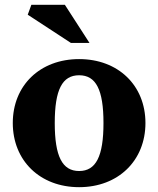

<svg xmlns="http://www.w3.org/2000/svg" viewBox="-20 -761 656 796"><path d="M308 -52C238 -52 207 -113 207 -251C207 -389 238 -449 308 -449C378 -449 409 -389 409 -251C409 -113 378 -52 308 -52ZM33 -251C33 -95 146 15 308 15C470 15 583 -95 583 -251C583 -407 470 -516 308 -516C146 -516 33 -407 33 -251ZM95 -700 274 -583H351L249 -741H110Z"/></svg>

Font: LT Superior Serif ExtraBold
Style: Regular
Weight: 800
Designer: Daniel Lyons
Foundry: LyonsType
Version: Version 2.120;FEAKit 1.0